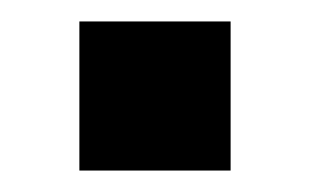

<svg xmlns="http://www.w3.org/2000/svg" viewBox="-20 -360 289 179"><path d="M54 -201V-340H195V-201Z"/></svg>

Font: Nunito Sans 10pt SemiCondensed
Style: Bold
Weight: 700
Width: 4
Designer: Vernon Adams
Foundry: Vernon Adams
Version: Version 3.101;gftools[0.9.27]